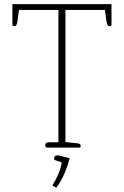

<svg xmlns="http://www.w3.org/2000/svg" viewBox="-20 -715 600 930"><path d="M199 -12Q199 -18 203.5 -22Q208 -26 217 -26H263V-667H72L64 -610Q62 -598 59 -593Q56 -588 49 -588Q40 -588 40 -597V-695H520V-597Q520 -588 511 -588Q504 -588 501 -593Q498 -598 496 -610L488 -667H297V-27L355 -21Q371 -19 371 -8Q371 0 364 0H208Q204 0 201.5 -3.5Q199 -7 199 -12ZM234 183Q251 156 263.5 125.5Q276 95 279 72L248 61Q242 59 242 53Q242 44 248.5 40Q255 36 265 38L317 51Q296 137 252 195Z"/></svg>

Font: Maitree ExtraLight
Style: Regular
Weight: 250
Designer: CadsonDemak Team
Foundry: CadsonDemak
Version: Version 1.002